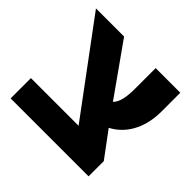

<svg xmlns="http://www.w3.org/2000/svg" viewBox="-148 -771 937 937"><g transform="rotate(45 320.0 -302.5)"><path d="M572 -105 474 -237C546 -274 600 -354 600 -476V-605H430V-466C430 -407 423 -365 399 -341L212 -605H18L363 -140H34V0H572Z"/></g></svg>

Font: Noto Sans Hebrew Extra
Style: Regular
Weight: 800
Designer: Monotype Design Team
Foundry: Monotype Imaging Inc.
Version: Version 1.902